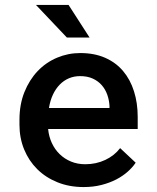

<svg xmlns="http://www.w3.org/2000/svg" viewBox="-20 -755 640 785"><path d="M321.8 9.8Q263.2 9.8 214.8 -9.8Q166.5 -29.3 132.1 -63.5Q97.7 -97.7 78.6 -144.3Q59.6 -190.9 59.6 -245.1V-265.1Q59.6 -328.1 79.8 -378.4Q100.1 -428.7 134 -464.4Q168 -500 213.1 -519Q258.3 -538.1 308.1 -538.1Q365.7 -538.1 409.7 -518.8Q453.6 -499.5 483.2 -464.6Q512.7 -429.7 527.8 -381.8Q543 -334 543 -276.9V-227.5H176.8Q179.7 -196.8 191.9 -170.4Q204.1 -144 223.9 -124.8Q243.7 -105.5 270.3 -94.5Q296.9 -83.5 328.6 -83.5Q373 -83.5 410.4 -101.1Q447.8 -118.7 471.2 -149.4L534.7 -89.8Q522 -70.8 502 -53Q481.9 -35.2 455.1 -21.2Q428.2 -7.3 394.8 1.2Q361.3 9.8 321.8 9.8ZM307.6 -443.8Q283.2 -443.8 262.2 -435.1Q241.2 -426.3 224.6 -409.4Q208 -392.6 196.5 -368.4Q185.1 -344.2 180.2 -313.5H427.7V-322.3Q426.3 -345.7 418.7 -367.4Q411.1 -389.2 396.5 -406.2Q381.8 -423.3 359.6 -433.6Q337.4 -443.8 307.6 -443.8ZM346.2 -601.6H253.4L127 -734.9H260.3Z"/></svg>

Font: TypoPRO Roboto Mono
Style: Regular
Weight: 500
Designer: Google
Version: Version 2.000986; 2015; ttfautohint (v1.3)